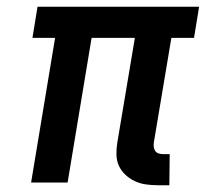

<svg xmlns="http://www.w3.org/2000/svg" viewBox="-20 -540 640 568"><path d="M481 8H447Q429 8 411.5 5.5Q394 3 379 -4Q364 -11 351.5 -22.5Q339 -34 332 -49Q325 -64 324.5 -82Q324 -100 327 -118L379 -428H251L180 0H72L143 -428H76L91 -520H569L554 -428H487L435 -118Q434 -111 435 -104.5Q436 -98 439.5 -93Q443 -88 449.5 -86Q456 -84 463 -84H482Z"/></svg>

Font: Iosevka Aile Semibold
Style: Italic
Weight: 600
Italic angle: -9°
Designer: Belleve Invis
Foundry: Belleve Invis
Version: Version 31.1.0; ttfautohint (v1.8.4)